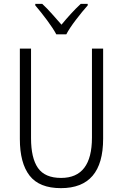

<svg xmlns="http://www.w3.org/2000/svg" viewBox="-20 -966 640 996"><path d="M324 -788Q340 -819 374 -863.5Q408 -908 435 -938V-946H399Q372 -921 347 -893.5Q322 -866 299 -838Q276 -864 250 -893.5Q224 -923 199 -946H163V-938Q193 -903 224.5 -860.5Q256 -818 272 -788ZM515 -246V-714H457V-252Q457 -43 297 -43Q213 -43 177 -94.5Q141 -146 141 -249V-714H83V-245Q83 -120 133.5 -55Q184 10 296 10Q515 10 515 -246Z"/></svg>

Font: Noto Sans Mono UI Light
Style: Regular
Weight: 300
Designer: Monotype Design team
Foundry: Monotype Imaging Inc.
Version: 1.000